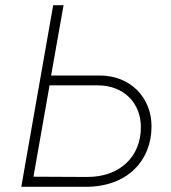

<svg xmlns="http://www.w3.org/2000/svg" viewBox="-20 -720 658 740"><path d="M62 0H308C473 1 564 -103 564 -233C564 -342 485 -429 364 -429H177L225 -700H185ZM109 -39 171 -391H357C457 -391 523 -323 523 -230C523 -117 443 -37 314 -38Z"/></svg>

Font: Fixel Display ExtraLight
Style: Italic
Weight: 200
Italic angle: -10°
Designer: AlfaBravo + MacPaw
Foundry: Kyrylo Tkachov, Marchela Mozhyna, Serhii Makarenko, Maria Weinstein, Zakhar Kryvoshyya
Version: Version 1.210;Glyphs 3.2 (3217)